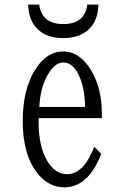

<svg xmlns="http://www.w3.org/2000/svg" viewBox="-20 -780 540 820"><path d="M353 -760.3H400.4Q398.9 -705.1 373 -670.4Q333 -617.2 250 -617.2Q161.1 -617.2 122.1 -678.2Q101.6 -711.4 100.1 -760.3H147.5Q158.7 -677.2 250.5 -677.2Q341.8 -677.2 353 -760.3ZM415 -275.4H145V-256.3Q145 -157.7 179.7 -96.7Q213.9 -36.1 266.1 -36.1Q337.9 -36.1 382.3 -153.3L412.1 -123Q357.9 20 254.4 20Q189 20 141.6 -37.6Q77.1 -116.7 77.1 -263.2Q77.1 -393.6 127.4 -478Q176.8 -560.1 249.5 -560.1Q322.3 -560.1 371.1 -476.6Q415 -400.4 415 -295.4ZM147.9 -323.2H343.3Q341.3 -409.2 315.9 -460.4Q290.5 -513.2 250 -513.2Q214.8 -513.2 184.6 -461.9Q151.9 -406.2 147.9 -323.2Z"/></svg>

Font: BIZ UDMincho
Style: Regular
Weight: 400
Monospace: yes
Designer: TypeBank Co., Ltd.
Foundry: Morisawa Inc.
Version: Version 1.06